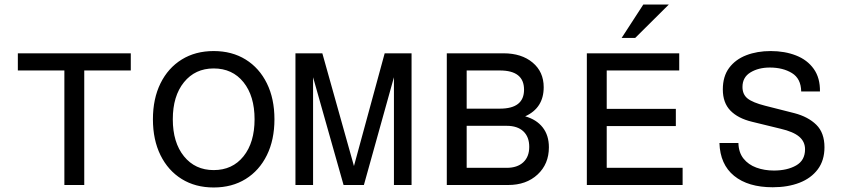

<svg xmlns="http://www.w3.org/2000/svg" viewBox="-20 -819 3748 850"><path d="M559 -507H353V0H265V-507H59V-583H559Z M926 11Q845 11 784.5 -26.5Q724 -64 690.5 -132Q657 -200 657 -291Q657 -382 690.5 -450Q724 -518 784.5 -555.5Q845 -593 926 -593Q1007 -593 1067.5 -555.5Q1128 -518 1161.5 -450Q1195 -382 1195 -291Q1195 -200 1161.5 -132Q1128 -64 1067.5 -26.5Q1007 11 926 11ZM926 -66Q1009 -66 1058 -127Q1107 -188 1107 -291Q1107 -394 1058 -455Q1009 -516 926 -516Q844 -516 794.5 -455Q745 -394 745 -291Q745 -188 794.5 -127Q844 -66 926 -66Z M1288 0V-583H1407L1547 -84L1683 -583H1802V0H1724V-477L1591 0H1501L1366 -477V0Z M1958 0V-583H2209Q2289 -583 2338 -542Q2387 -501 2387 -433Q2387 -341 2305 -304Q2355 -290 2382.5 -255Q2410 -220 2410 -167Q2410 -93 2360 -46.5Q2310 0 2230 0ZM2046 -338H2193Q2300 -338 2300 -422Q2300 -507 2193 -507H2046ZM2046 -76H2223Q2270 -76 2296.5 -100.5Q2323 -125 2323 -169Q2323 -213 2297 -237.5Q2271 -262 2223 -262H2046Z M2972 -261H2666V-76H3002V0H2578V-583H2987V-507H2666V-337H2972ZM2732 -651 2828 -799H2941L2792 -651Z M3527 -414Q3526 -471 3486 -495.5Q3446 -520 3388 -520Q3338 -520 3302.5 -498.5Q3267 -477 3267 -434Q3267 -401 3289.5 -383Q3312 -365 3367 -351L3497 -318Q3558 -302 3594 -266.5Q3630 -231 3630 -167Q3630 -109 3600.5 -69.5Q3571 -30 3519.5 -10Q3468 10 3401 10Q3292 10 3230 -40.5Q3168 -91 3165 -186H3249Q3250 -144 3271.5 -117Q3293 -90 3328.5 -77Q3364 -64 3406 -64Q3465 -64 3504.5 -86.5Q3544 -109 3544 -158Q3544 -192 3518 -214Q3492 -236 3436 -249L3309 -280Q3247 -295 3213.5 -329.5Q3180 -364 3180 -423Q3180 -481 3208 -518.5Q3236 -556 3284 -574.5Q3332 -593 3392 -593Q3454 -593 3504 -573.5Q3554 -554 3582.5 -514Q3611 -474 3610 -414Z"/></svg>

Font: Fragment Mono SC
Style: Regular
Weight: 400
Monospace: yes
Designer: Wei Huang based on Nimbus Sans by URW Studio, based on Helvetica by Max Miedinger.
Foundry: Wei Huang
Version: Version 1.012; ttfautohint (v1.8.4.7-5d5b)